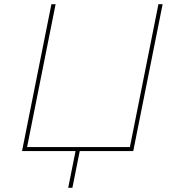

<svg xmlns="http://www.w3.org/2000/svg" viewBox="-20 -720 844 915"><path d="M755 -700 615 0H360L325 175H305L340 0H85L225 -700H245L109 -19H599L735 -700Z"/></svg>

Font: Montserrat Thin
Style: Italic
Weight: 100
Italic angle: -11.3°
Designer: Julieta Ulanovsky
Foundry: Julieta Ulanovsky
Version: Version 9.000; ttfautohint (v1.8.4.7-5d5b)